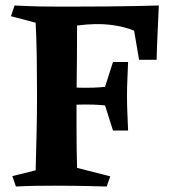

<svg xmlns="http://www.w3.org/2000/svg" viewBox="-20 -680 619 700"><path d="M418 -371V-287Q396 -291 379 -293.5Q362 -296 342 -297.5Q322 -299 290 -299Q266 -299 241.5 -298Q217 -297 183 -292V-366Q217 -363 241.5 -361.5Q266 -360 290 -360Q322 -360 342 -361.5Q362 -363 379 -365.5Q396 -368 418 -371ZM447 -454Q446 -424 444.5 -392Q443 -360 443 -328Q443 -297 444.5 -265Q446 -233 447 -204H392L359 -308V-351L392 -454ZM25 -38 110 -59Q112 -130 113.5 -199Q115 -268 115 -335Q115 -403 114 -471Q113 -539 110 -597L20 -621L33 -660Q59 -659 79 -658Q99 -657 123 -656.5Q147 -656 182 -656Q212 -656 262.5 -656Q313 -656 369.5 -656.5Q426 -657 477 -658Q528 -659 559 -660Q557 -608 554.5 -559Q552 -510 551 -462H487L469 -568Q434 -583 383 -589.5Q332 -596 261 -587Q261 -522 260.5 -467.5Q260 -413 259.5 -375.5Q259 -338 259 -325Q259 -259 259 -214.5Q259 -170 259.5 -136Q260 -102 261 -68L382 -37L369 0Q336 -1 310 -1.5Q284 -2 255 -2.5Q226 -3 182 -3Q142 -3 109 -2.5Q76 -2 38 0Z"/></svg>

Font: Alkalami
Style: Regular
Weight: 400
Designer: Becca Hirsbrunner Spalinger
Foundry: SIL International
Version: Version 2.000